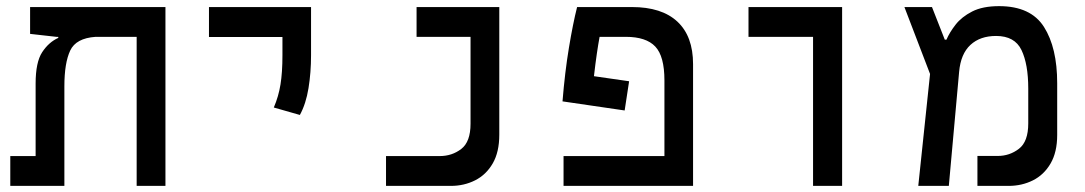

<svg xmlns="http://www.w3.org/2000/svg" viewBox="-20 -609 3556 629"><path d="M522 0H427.7V-488.3H293Q229 -483.9 210 -443.4Q190.9 -402.8 190.9 -326.2V0H13.7V-97.7H96.7V-335.4Q96.7 -405.3 118.2 -438Q139.6 -470.7 170.9 -484.9V-488.3H165L78.6 -498V-585.9H522Z M962.4 -232.4 877 -256.8Q892.6 -293 898.9 -332.3Q905.3 -371.6 905.3 -428.2V-487.8H664.6V-585.9H999V-428.2Q999 -371.6 990.7 -320.3Q982.4 -269 962.4 -232.4Z M1244.6 0V-97.7H1420.4Q1460.9 -97.7 1491.2 -121.1Q1521.5 -144.5 1521.5 -203.6V-488.3H1344.7V-585.9H1615.7V-168Q1615.7 -110.8 1594.2 -73.7Q1572.8 -36.6 1536.6 -18.3Q1500.5 0 1457 0Z M2041 -342.8 2026.4 -247.1 1822.8 -276.9Q1830.6 -373 1843.8 -452.4Q1856.9 -531.7 1870.6 -585.9H2050.3Q2147.9 -585.9 2199.2 -538.1Q2250.5 -490.2 2250.5 -398.9V0H1826.2V-97.7H2156.7V-345.7Q2156.7 -424.8 2126.7 -456.5Q2096.7 -488.3 2030.3 -488.3H1944.3Q1939.9 -464.8 1935.3 -433.3Q1930.7 -401.9 1925.8 -359.4Z M2643.6 0V-488.3H2432.1V-585.9H2738.8V0Z M2988.3 0 3026.9 -366.7 2942.9 -585.9H3033.2L3075.2 -479H3080.6Q3090.8 -502.9 3110.6 -528.3Q3130.4 -553.7 3164.8 -571.3Q3199.2 -588.9 3252.9 -588.9Q3356.9 -588.9 3400.1 -520.8Q3443.4 -452.6 3443.4 -336.4V-167Q3443.4 -110.4 3421.6 -73.2Q3399.9 -36.1 3363.8 -18.1Q3327.6 0 3284.2 0H3182.1V-98.1H3248.5Q3287.6 -98.1 3318.1 -121.6Q3348.6 -145 3348.6 -204.6V-318.8Q3348.6 -398.9 3326.4 -445.1Q3304.2 -491.2 3243.2 -491.2Q3190.9 -491.2 3159.2 -461.9Q3127.4 -432.6 3122.1 -373.5L3088.4 0Z"/></svg>

Font: Cascadia Code NF
Style: Regular
Weight: 400
Monospace: yes
Designer: Aaron Bell
Foundry: Saja Typeworks
Version: Version 2404.023; ttfautohint (v1.8.4)